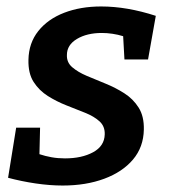

<svg xmlns="http://www.w3.org/2000/svg" viewBox="-20 -563 522 594"><path d="M174 11Q134 11 90 4.5Q46 -2 5 -13L30 -168H104L102 -86Q120 -80 139.5 -76.5Q159 -73 181 -73Q233 -73 268 -92Q303 -111 304 -147Q305 -172 288 -187.5Q271 -203 243.5 -214Q216 -225 185.5 -237Q155 -249 128 -266Q101 -283 84 -309.5Q67 -336 68 -378Q69 -430 98.5 -467Q128 -504 178.5 -523.5Q229 -543 293 -543Q373 -543 462 -514L438 -379H365L361 -451Q345 -456 328 -458.5Q311 -461 295 -461Q249 -461 218 -442.5Q187 -424 187 -393Q186 -370 203.5 -355Q221 -340 248 -328.5Q275 -317 306 -304.5Q337 -292 364.5 -274.5Q392 -257 409 -230Q426 -203 425 -162Q424 -108 391.5 -69.5Q359 -31 302.5 -10Q246 11 174 11Z"/></svg>

Font: Bitter SemiBold
Style: Italic
Weight: 600
Italic angle: -9°
Designer: Sol Matas, and Bitter project Authors
Foundry: Sol Matas
Version: Version 2.001